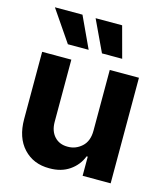

<svg xmlns="http://www.w3.org/2000/svg" viewBox="-116 -864 821 959"><g transform="rotate(15 294.5 -385.0)"><path d="M394 -231.9V-545.9H544.9V0H399.9V-99.1H394Q375.5 -51.3 332.8 -22Q290 7.3 229 6.8Q146.5 7.3 95.5 -47.6Q44.4 -102.5 44.4 -198.2V-545.9H195.3V-224.6Q195.3 -176.8 221.2 -148.7Q247.1 -120.6 290 -121.1Q330.6 -120.6 362.3 -148.9Q394 -177.2 394 -231.9ZM158.7 -615.7 48.3 -777.3H190.9L266.1 -615.7ZM335 -615.7 258.8 -777.3H396L439.5 -615.7Z"/></g></svg>

Font: Inter Tight
Style: Bold
Weight: 700
Designer: Rasmus Andersson
Foundry: rsms
Version: Version 3.004; ttfautohint (v1.8.4.7-5d5b)